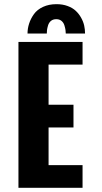

<svg xmlns="http://www.w3.org/2000/svg" viewBox="-20 -901 490 921"><path d="M112 -740Q112 -764.5 119.8 -788.2Q127.5 -812 143 -833.5Q158.5 -855 186.5 -868Q214.5 -881 251 -881Q280.5 -881 304.2 -872.2Q328 -863.5 343.2 -849.2Q358.5 -835 369 -816.2Q379.5 -797.5 383.8 -778.5Q388 -759.5 388 -740H295.5Q295.5 -748 294.2 -757Q293 -766 289 -779.2Q285 -792.5 275 -800.8Q265 -809 250 -809Q234.5 -809 224.5 -800.8Q214.5 -792.5 210.5 -779Q206.5 -765.5 205.5 -757Q204.5 -748.5 204.5 -740ZM376 -591H213V-398.5H332.5V-289.5H213V-109H376V0H68.5V-700H376Z"/></svg>

Font: League Mono Condensed
Style: Bold
Weight: 700
Width: 1
Designer: Tyler Finck
Foundry: The League of Moveable Type / Tyler Finck
Version: Version 2.210